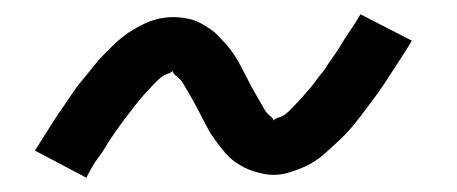

<svg xmlns="http://www.w3.org/2000/svg" viewBox="-20 -431 640 269"><path d="M101 -182 29 -220Q36 -231 42.5 -241.5Q49 -252 55.5 -262Q62 -272 68 -280.5Q74 -289 79.5 -297.5Q85 -306 91 -313.5Q97 -321 102.5 -327.5Q108 -334 113 -340.5Q118 -347 123.5 -352.5Q129 -358 136.5 -365.5Q144 -373 151.5 -379Q159 -385 167.5 -390Q176 -395 185 -399Q194 -403 203.5 -405Q213 -407 223 -407Q230 -407 237 -406Q244 -405 250.5 -403Q257 -401 263 -397.5Q269 -394 275 -390Q281 -386 285 -381.5Q289 -377 293.5 -372.5Q298 -368 302.5 -362Q307 -356 310.5 -350.5Q314 -345 317 -339Q320 -333 323 -327.5Q326 -322 329 -316Q332 -310 336 -303Q340 -296 343.5 -290Q347 -284 350 -278.5Q353 -273 358.5 -268.5Q364 -264 364 -260H363Q363 -264 369.5 -266Q376 -268 380.5 -271.5Q385 -275 390.5 -281Q396 -287 399 -290Q402 -293 404.5 -296Q407 -299 410 -302.5Q413 -306 416.5 -310Q420 -314 423 -318.5Q426 -323 430 -327.5Q434 -332 437 -337Q440 -342 444 -347.5Q448 -353 452 -359Q456 -365 459.5 -371Q463 -377 467.5 -383.5Q472 -390 476.5 -397Q481 -404 485 -411L557 -374Q550 -362 543 -351.5Q536 -341 530 -331.5Q524 -322 518 -313Q512 -304 506 -296Q500 -288 494.5 -280.5Q489 -273 483.5 -266Q478 -259 473 -253Q468 -247 462.5 -241.5Q457 -236 449 -228.5Q441 -221 433.5 -214.5Q426 -208 417.5 -203Q409 -198 400 -194.5Q391 -191 382 -188.5Q373 -186 363 -186Q356 -186 349 -187.5Q342 -189 335.5 -191Q329 -193 323 -196Q317 -199 311 -203Q305 -207 300.5 -211.5Q296 -216 292 -221Q288 -226 283.5 -232Q279 -238 275.5 -243.5Q272 -249 269 -255Q266 -261 263 -266.5Q260 -272 257 -278Q254 -284 250 -291Q246 -298 242.5 -304Q239 -310 236 -315Q233 -320 227 -324.5Q221 -329 222 -334H223Q222 -330 216 -328Q210 -326 205.5 -322.5Q201 -319 195.5 -313Q190 -307 187 -304Q184 -301 181.5 -298Q179 -295 175.5 -291Q172 -287 169 -283Q166 -279 163 -275Q160 -271 156 -266Q152 -261 148.5 -256Q145 -251 141.5 -246Q138 -241 134 -235Q130 -229 126.5 -223Q123 -217 118 -210.5Q113 -204 109 -197Q105 -190 101 -182Z"/></svg>

Font: Iosevka Extended Oblique
Style: Regular
Weight: 400
Width: 7
Italic angle: -9°
Monospace: yes
Designer: Belleve Invis
Foundry: Belleve Invis
Version: Version 32.0.1; ttfautohint (v1.8.4)